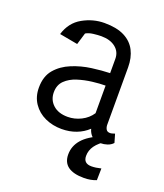

<svg xmlns="http://www.w3.org/2000/svg" viewBox="-122 -562 693 811"><g transform="rotate(20 224.0 -156.5)"><path d="M190 4Q150 4 116 -11.5Q82 -27 61.5 -57Q41 -87 41 -128Q41 -179 67.5 -210Q94 -241 135.5 -258Q177 -275 222 -281Q267 -287 303 -288V-352Q303 -384 279 -403Q255 -422 215 -422Q200 -422 179.5 -419.5Q159 -417 146 -409L130 -356L48 -371Q65 -427 111.5 -453Q158 -479 209 -479Q264 -479 298.5 -461.5Q333 -444 349.5 -412Q366 -380 366 -337V-79Q366 -68 371 -59Q376 -50 389 -50Q394 -50 400 -52Q406 -54 410 -55L421 -17Q411 -6 396 -1Q381 4 366 4Q339 4 326 -8.5Q313 -21 308 -40Q286 -19 256 -7.5Q226 4 190 4ZM197 -53Q228 -53 257 -67.5Q286 -82 303 -108V-232Q278 -232 244.5 -228Q211 -224 179.5 -214Q148 -204 127.5 -184Q107 -164 107 -131Q107 -97 131 -75Q155 -53 197 -53ZM350 166Q254 166 254 95Q254 57 279.5 27.5Q305 -2 357 -23L391 -14Q357 8 342 29Q327 50 327 75Q327 109 363 109Q382 109 406 103L405 156Q380 166 350 166Z"/></g></svg>

Font: Kreon Light
Style: Regular
Weight: 300
Designer: Julia Petretta
Foundry: Julia Petretta and Eli Heuer
Version: Version 2.002